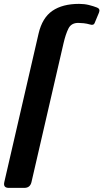

<svg xmlns="http://www.w3.org/2000/svg" viewBox="-52 -750 520 966"><path d="M-7.8 195.3Q-37.1 195.3 -30.3 166L142.1 -581.1Q160.6 -660.6 211.7 -695.6Q262.7 -730.5 345.7 -730.5Q372.1 -730.5 395 -724.9Q418 -719.2 436.5 -711.9Q453.6 -705.1 445.8 -686L423.8 -633.3Q418.9 -621.1 399.9 -627Q385.7 -631.3 369.1 -633.1Q352.5 -634.8 341.8 -634.8Q306.6 -634.8 292.5 -606.7Q278.3 -578.6 267.6 -532.2L106.4 166Q99.6 195.3 70.3 195.3Z"/></svg>

Font: Istok
Style: Bold Italic
Weight: 700
Italic angle: -13°
Designer: Andrey V. Panov
Foundry: Andrey V. Panov
Version: Version 1.0.3